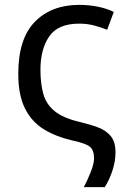

<svg xmlns="http://www.w3.org/2000/svg" viewBox="-20 -566 527 788"><path d="M324 202Q338 176 352 141Q366 106 366 84Q366 50 348.5 36Q331 22 275 10Q210 -5 160.5 -35Q111 -65 83 -120Q55 -175 55 -263Q55 -407 123 -476.5Q191 -546 305 -546Q345 -546 382 -538.5Q419 -531 447 -517L420 -444Q394 -454 366 -461.5Q338 -469 305 -469Q218 -469 182 -416.5Q146 -364 146 -280Q146 -224 157.5 -181.5Q169 -139 203.5 -110.5Q238 -82 305 -66Q348 -56 381.5 -43.5Q415 -31 434.5 -7.5Q454 16 454 59Q454 96 441.5 134Q429 172 410 202Z"/></svg>

Font: Noto Sans Historical
Style: Regular
Weight: 400
Designer: Monotype Design Team
Foundry: Monotype Imaging Inc.
Version: Version 2.013; ttfautohint (v1.8.4.7-5d5b)